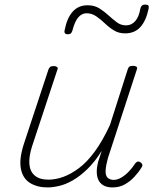

<svg xmlns="http://www.w3.org/2000/svg" viewBox="-20 -804 687 840"><path d="M188 16Q143 16 111.5 -3.5Q80 -23 71.5 -65Q63 -107 84 -173L192 -500Q195 -508 200 -511.5Q205 -515 216 -515Q224 -515 229.5 -511Q235 -507 231 -499L120 -163Q106 -119 108.5 -86.5Q111 -54 132 -36Q153 -18 192 -18Q223 -18 256.5 -30Q290 -42 325.5 -68.5Q361 -95 395 -141.5Q429 -188 461 -257L539 -501Q542 -510 546.5 -513Q551 -516 562 -516Q571 -516 576.5 -512.5Q582 -509 579 -501L452 -112Q443 -79 442 -57.5Q441 -36 451 -26.5Q461 -17 477 -17Q494 -17 511.5 -27.5Q529 -38 544.5 -54.5Q560 -71 570 -87Q574 -93 579.5 -96Q585 -99 593 -95Q601 -90 602.5 -84Q604 -78 599 -71Q587 -51 568 -30.5Q549 -10 525.5 3Q502 16 472 16Q452 16 437.5 9.5Q423 3 414 -10.5Q405 -24 403.5 -46Q402 -68 410 -98L425 -144Q395 -96 362.5 -64.5Q330 -33 298.5 -15Q267 3 238.5 9.5Q210 16 188 16ZM277 -654Q258 -654 263 -673Q273 -725 298 -753Q323 -781 363 -781Q393 -781 414.5 -767.5Q436 -754 454.5 -737Q473 -720 491 -706.5Q509 -693 532 -693Q555 -693 571.5 -711.5Q588 -730 594 -766Q598 -784 615 -784Q626 -784 629 -780Q632 -776 630 -765Q619 -713 594 -685.5Q569 -658 527 -658Q499 -658 477.5 -671.5Q456 -685 438 -702.5Q420 -720 400.5 -733Q381 -746 359 -746Q338 -746 322.5 -728Q307 -710 297 -671Q295 -663 290.5 -658.5Q286 -654 277 -654Z"/></svg>

Font: Playwrite CO Thin
Style: Regular
Weight: 250
Version: Version 1.002